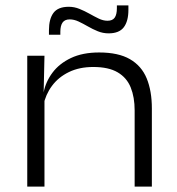

<svg xmlns="http://www.w3.org/2000/svg" viewBox="-20 -688 652 708"><path d="M476.5 0V-281Q476.5 -329.5 462 -365.5Q447.5 -401.5 414 -421.2Q380.5 -441 324 -441Q272.5 -441 234 -422.2Q195.5 -403.5 171.8 -371.5Q148 -339.5 140 -299.5L127.5 -347.5H141Q148.5 -386.5 173.5 -420Q198.5 -453.5 241.5 -474Q284.5 -494.5 345.5 -494.5Q416.5 -494.5 459.2 -469.8Q502 -445 521 -398.8Q540 -352.5 540 -288V0ZM80.5 0V-482.5H144L141 -347.5L144 -342.5V0ZM380.5 -565Q359.5 -565 340.5 -572.8Q321.5 -580.5 303.8 -590.8Q286 -601 269.5 -608.8Q253 -616.5 237 -616.5Q219 -616.5 210.8 -605Q202.5 -593.5 202.5 -570.5V-560H160.5V-576.5Q160.5 -618 177.2 -640.5Q194 -663 233.5 -663Q254 -663 273 -655.2Q292 -647.5 309.8 -637.5Q327.5 -627.5 344 -619.5Q360.5 -611.5 376.5 -611.5Q395 -611.5 403 -623Q411 -634.5 411 -658V-668H453.5V-651.5Q453.5 -610 436.5 -587.5Q419.5 -565 380.5 -565Z"/></svg>

Font: Anek Gujarati SemiExpanded Light
Style: Regular
Weight: 300
Width: 6
Designer: Mrunmayee Ghaisas (Gujarati), Yesha Goshar (Latin)
Foundry: Ek Type
Version: Version 1.003